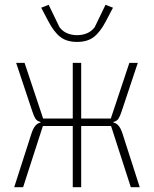

<svg xmlns="http://www.w3.org/2000/svg" viewBox="-20 -777 640 797"><path d="M282 -254H158L76 0H39L111 -224Q124 -264 148 -268V-271Q134 -274 127.5 -284Q121 -294 115 -312L47 -516H82L159 -285H282V-516H317V-285H440L517 -516H552L484 -312Q478 -294 471.5 -284Q465 -274 451 -271V-268Q475 -264 488 -224L560 0H523L441 -254H317V0H282ZM300 -603Q257 -603 230.5 -623.5Q204 -644 181 -688L151 -745L182 -757L227 -664Q241 -646 260 -638.5Q279 -631 300 -631Q321 -631 340 -638.5Q359 -646 373 -664L418 -757L449 -745L419 -688Q396 -644 369.5 -623.5Q343 -603 300 -603Z"/></svg>

Font: IBM Plex Mono ExtraLight
Style: Regular
Weight: 200
Monospace: yes
Designer: Mike Abbink, Paul van der Laan, Pieter van Rosmalen
Foundry: Bold Monday
Version: Version 2.3